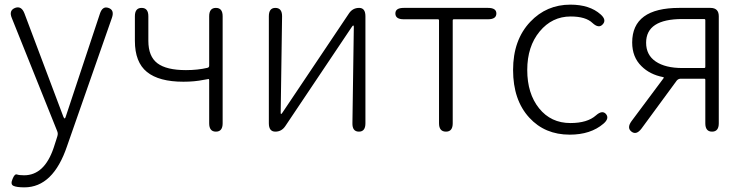

<svg xmlns="http://www.w3.org/2000/svg" viewBox="-20 -567 3216 827"><path d="M85 240Q52 240 38 233.5Q24 227 34 204Q43 181 53 184.5Q63 188 84 188Q171 188 211 70Q217 53 222 36L227 20Q231 8 226 -3L31 -489Q17 -522 45 -533Q72 -543 85 -510L253 -64Q256 -57 258.5 -57Q261 -57 263 -64L410 -507Q421 -542 447 -533Q474 -524 462 -490L269 62Q209 240 85 240Z M910 0Q881 0 881 -36V-222Q881 -227 877.5 -226.5Q874 -226 857 -223Q818 -215 770 -215Q665 -215 613 -257Q561 -299 561 -391V-497Q561 -533 590 -533Q619 -533 619 -497V-391Q619 -324 658 -294.5Q697 -265 781 -265Q832 -265 874 -275Q881 -277 881 -284V-497Q881 -533 910 -533Q939 -533 939 -497V-36Q939 0 910 0Z M1166 0Q1138 0 1138 -36V-497Q1138 -533 1166 -533Q1195 -533 1195 -497L1189 -81Q1189 -76 1191 -76Q1193 -76 1198 -84L1483 -509Q1499 -533 1527 -533Q1554 -533 1554 -497V-36Q1554 0 1526 0Q1497 0 1498 -37L1504 -452Q1504 -457 1501.5 -457Q1499 -457 1494 -449L1209 -24Q1193 0 1166 0Z M1901 0Q1871 0 1871 -36V-479Q1871 -484 1866 -484H1719Q1683 -484 1683 -509Q1683 -533 1719 -533H2082Q2118 -533 2118 -509Q2118 -484 2082 -484H1935Q1930 -484 1930 -479V-36Q1930 0 1901 0Z M2434 13Q2327 13 2260 -60Q2190 -136 2190 -265.5Q2190 -395 2264 -473Q2334 -547 2437 -547Q2520 -547 2567 -505Q2594 -481 2576 -462Q2559 -443 2532 -468Q2503 -496 2438 -496Q2358 -496 2304.5 -431.5Q2251 -367 2251 -265.5Q2251 -164 2302 -100.5Q2353 -37 2437 -37Q2510 -37 2547 -70Q2574 -94 2590 -76Q2606 -57 2579 -34Q2524 13 2434 13Z M2700 0Q2679 -16 2700 -45L2838 -230Q2841 -234 2836 -235Q2779 -246 2743 -282Q2703 -321 2703 -384Q2703 -533 2906 -533H3040Q3076 -533 3076 -497V-36Q3076 0 3047 0Q3018 0 3018 -36V-223Q3018 -228 3013 -228H2912Q2902 -228 2895 -220L2743 -13Q2721 16 2700 0ZM2919 -274H3013Q3018 -274 3018 -279V-480Q3018 -485 3013 -485H2919Q2763 -485 2763 -383Q2763 -330 2804.5 -302Q2846 -274 2919 -274Z"/></svg>

Font: Resource Han Rounded JP Light
Style: Regular
Weight: 300
Designer: Cyano Hao (round all glyphs); Ryoko NISHIZUKA 西塚涼子 (kana, bopomofo & ideographs); Paul D. Hunt (Latin, Greek & Cyrillic)
Foundry: Cyano Hao
Version: 0.990